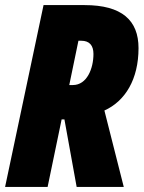

<svg xmlns="http://www.w3.org/2000/svg" viewBox="-25 -734 564 754"><path d="M-5 0H162L217 -265H228L276 0H461L385 -300C467 -337 519 -423 519 -545C519 -654 454 -714 307 -714H146ZM261 -400H247L283 -574H294C326 -574 342 -556 342 -522C342 -466 317 -400 261 -400Z"/></svg>

Font: Noto Sans ExtraCondensed Black
Style: Italic
Weight: 900
Width: 2
Italic angle: -12°
Designer: Monotype Design Team
Foundry: Monotype Imaging Inc.
Version: Version 2.013